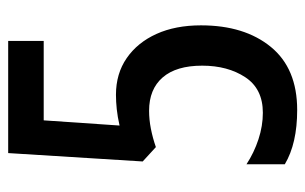

<svg xmlns="http://www.w3.org/2000/svg" viewBox="-162 -592 764 481"><g transform="rotate(-90 220.5 -352.0)"><path d="M223 -444Q276 -444 315 -417Q354 -390 375.5 -342.5Q397 -295 397 -231Q397 -122 343 -56Q289 10 185 10Q101 10 49 -21V-117Q78 -98 111.5 -87Q145 -76 178 -76Q238 -76 267 -120Q296 -164 296 -228Q296 -293 266.5 -327Q237 -361 183 -361Q161 -361 138 -356.5Q115 -352 92 -344L56 -377L77 -714H358V-625H159L146 -435Q168 -440 187 -442Q206 -444 223 -444Z"/></g></svg>

Font: Noto Sans Ethiopic ExtraCondensed Medium
Style: Regular
Weight: 500
Width: 2
Designer: Monotype Design Team
Foundry: Monotype Imaging Inc.
Version: Version 2.102; ttfautohint (v1.8.4.7-5d5b)